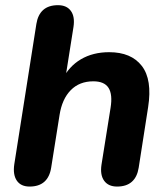

<svg xmlns="http://www.w3.org/2000/svg" viewBox="-20 -698 632 727"><path d="M34.1 -76 117.7 -607.2Q123.3 -642.3 143.7 -660.4Q164.2 -678.4 199.5 -678.4Q232.6 -678.4 248.3 -656.7Q264.1 -635.1 258.3 -596.4L226.5 -395.3H215.5Q240.5 -446.5 286.3 -473.5Q332.1 -500.4 393.4 -500.4Q476.7 -500.4 516.9 -448.5Q557.1 -396.6 540.9 -292.4L505.1 -62.8Q499.5 -27.7 479 -9.6Q458.6 8.4 423.3 8.4Q390.2 8.4 374.3 -13.7Q358.5 -35.7 364.3 -74.4L398.7 -290Q406.8 -340.1 391.1 -365.1Q375.3 -390.1 333.4 -390.1Q280.7 -390.1 247.8 -356.5Q214.9 -322.9 205.5 -262.6L173.7 -62.8Q168.1 -27.7 147.7 -9.6Q127.2 8.4 92.1 8.4Q59 8.4 43.7 -14Q28.3 -36.5 34.1 -76Z"/></svg>

Font: SN Pro Thin
Style: Italic
Weight: 200
Italic angle: -9°
Designer: Tobias Whetton
Foundry: Supernotes
Version: Version 1.003;Glyphs 3.3 (3324)